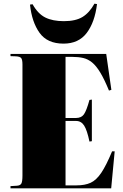

<svg xmlns="http://www.w3.org/2000/svg" viewBox="-20 -1023 668 1043"><path d="M37 0V-12L71 -14Q90 -15 96 -26Q102 -37 102 -70V-673Q102 -698 95.5 -707Q89 -716 66 -717L37 -718V-730H557L585 -535L572 -531Q547 -592 525 -628.5Q503 -665 480.5 -683.5Q458 -702 432 -708Q406 -714 373 -714H336V-382H392Q422 -382 436 -402Q450 -422 466 -480L479 -482V-256L466 -254Q453 -316 437 -341Q421 -366 393 -366H336V-16H396Q441 -16 472 -30Q503 -44 530 -84Q557 -124 589 -201H603L584 0ZM325 -786Q237 -786 195 -844.5Q153 -903 143 -998L157 -1000Q186 -948 226 -928Q266 -908 327 -908Q391 -908 428.5 -931Q466 -954 493 -1003L507 -1001Q495 -902 451 -844Q407 -786 325 -786Z"/></svg>

Font: Literata 72pt Black
Style: Regular
Weight: 900
Designer: Latin by Veronika Burian and Jose Scaglione. Greek by Irene Vlachou. Cyrillic by Vera Evstafieva.
Foundry: TypeTogether
Version: Version 3.002